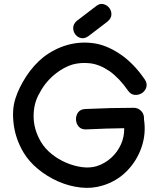

<svg xmlns="http://www.w3.org/2000/svg" viewBox="-20 -934 790 960"><path d="M492 -6Q563 -27 613.5 -78Q664 -129 687.5 -197Q711 -265 700 -337V-344Q700 -365 685 -380Q670 -395 649 -395Q534 -395 407 -389Q382 -388 370.5 -372Q359 -356 360 -335.5Q361 -315 374 -300.5Q387 -286 411 -287Q513 -292 601 -293Q602 -250 584.5 -211.5Q567 -173 535.5 -144.5Q504 -116 463 -103Q429 -93 389 -98.5Q349 -104 309.5 -121Q270 -138 237.5 -164.5Q205 -191 185 -224Q148 -287 148 -353Q148 -419 178 -469Q208 -527 261 -568Q300 -598 341 -611Q384 -623 431 -617.5Q478 -612 528 -578Q577 -543 620 -481Q634 -461 654 -459.5Q674 -458 690.5 -469Q707 -480 712 -499Q717 -518 703 -538Q648 -618 580.5 -663.5Q513 -709 447 -718Q380 -727 316.5 -709Q253 -691 198 -649Q148 -609 111 -552Q74 -495 57 -441Q39 -386 48.5 -312Q58 -238 98 -171Q125 -126 170.5 -88.5Q216 -51 270.5 -27Q325 -3 382.5 3.5Q440 10 492 -6ZM423 -754Q470 -790 516 -825Q536 -841 537 -860Q538 -879 527 -893.5Q516 -908 498.5 -913Q481 -918 464 -906L363 -829Q346 -813 346 -794.5Q346 -776 357 -761.5Q368 -747 386 -743.5Q404 -740 423 -754Z"/></svg>

Font: Balsamiq Sans
Style: Regular
Weight: 400
Designer: Michael Angeles
Foundry: Balsamiq SRL
Version: Version 1.020; ttfautohint (v1.8.4.7-5d5b);gftools[0.9.26]